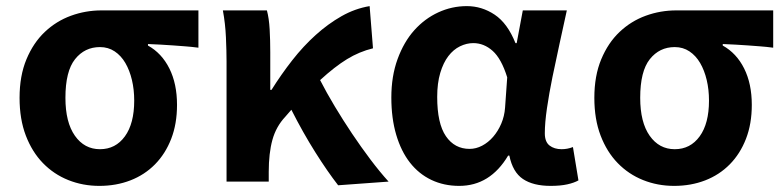

<svg xmlns="http://www.w3.org/2000/svg" viewBox="-20 -594 2562 628"><path d="M305 14Q251 14 203.5 -5Q156 -24 120.5 -60.5Q85 -97 64.5 -150.5Q44 -204 44 -274Q44 -346 66.5 -400Q89 -454 126.5 -489.5Q164 -525 212 -542.5Q260 -560 312 -560H629V-438Q606 -441 585.5 -442.5Q565 -444 545.5 -445.5Q526 -447 506 -448Q486 -449 464 -450V-445Q509 -420 534 -370Q559 -320 559 -251Q559 -189 540 -140Q521 -91 487 -56.5Q453 -22 406.5 -4Q360 14 305 14ZM307 -106Q358 -106 388.5 -148Q419 -190 419 -265Q419 -301 411.5 -332.5Q404 -364 390 -388Q376 -412 355 -426Q334 -440 307 -440Q257 -440 225.5 -400.5Q194 -361 194 -274Q194 -194 225 -150Q256 -106 307 -106Z M1086 12Q1051 -33 1011 -96.5Q971 -160 933 -235L913 -212Q883 -180 871 -136.5Q859 -93 859 -32V0H721V-393Q721 -426 719 -471.5Q717 -517 709 -560H853Q860 -534 862 -498Q864 -462 864 -423V-300H868Q900 -351 936 -397Q972 -443 1012.5 -479.5Q1053 -516 1097 -541Q1141 -566 1189 -574L1200 -436Q1155 -425 1115 -400.5Q1075 -376 1027 -332Q1048 -291 1075 -246Q1102 -201 1131.5 -157Q1161 -113 1191.5 -72.5Q1222 -32 1251 0Z M1482 14Q1432 14 1391 -5.5Q1350 -25 1321 -62Q1292 -99 1276 -153Q1260 -207 1260 -275Q1260 -345 1280.5 -401Q1301 -457 1335 -495Q1369 -533 1413.5 -553.5Q1458 -574 1507 -574Q1556 -574 1598 -546Q1640 -518 1666 -453H1670L1690 -560H1834Q1823 -509 1810.5 -452.5Q1798 -396 1787 -342Q1776 -288 1769 -240Q1762 -192 1762 -158Q1762 -130 1777.5 -118Q1793 -106 1817 -106Q1836 -106 1854 -113L1872 -4Q1858 4 1835.5 9Q1813 14 1781 14Q1724 14 1690.5 -8.5Q1657 -31 1646 -85H1642Q1583 14 1482 14ZM1516 -107Q1537 -107 1557 -117.5Q1577 -128 1593 -146.5Q1609 -165 1619.5 -189.5Q1630 -214 1632 -242L1639 -341Q1620 -402 1591.5 -427.5Q1563 -453 1528 -453Q1506 -453 1484.5 -442.5Q1463 -432 1446.5 -410.5Q1430 -389 1420 -355.5Q1410 -322 1410 -277Q1410 -190 1438.5 -148.5Q1467 -107 1516 -107Z M2185 14Q2131 14 2083.5 -5Q2036 -24 2000.5 -60.5Q1965 -97 1944.5 -150.5Q1924 -204 1924 -274Q1924 -346 1946.5 -400Q1969 -454 2006.5 -489.5Q2044 -525 2092 -542.5Q2140 -560 2192 -560H2509V-438Q2486 -441 2465.5 -442.5Q2445 -444 2425.5 -445.5Q2406 -447 2386 -448Q2366 -449 2344 -450V-445Q2389 -420 2414 -370Q2439 -320 2439 -251Q2439 -189 2420 -140Q2401 -91 2367 -56.5Q2333 -22 2286.5 -4Q2240 14 2185 14ZM2187 -106Q2238 -106 2268.5 -148Q2299 -190 2299 -265Q2299 -301 2291.5 -332.5Q2284 -364 2270 -388Q2256 -412 2235 -426Q2214 -440 2187 -440Q2137 -440 2105.5 -400.5Q2074 -361 2074 -274Q2074 -194 2105 -150Q2136 -106 2187 -106Z"/></svg>

Font: SpoqaHanSans-Bold
Style: Regular
Weight: 700
Designer: [Spoqa Han Sans] Dong-huui Kim \uAE40 \uB3D9 \uD718   [Noto Sans] Ryoko NISHIZUKA \u897F \u585A \u6DBC \u5B50  (kana & i
Foundry: Spoqa (http://www.spoqa-han-sans.com)
Version: Version 2.000